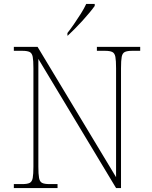

<svg xmlns="http://www.w3.org/2000/svg" viewBox="-20 -951 771 971"><path d="M50 0V-20H93Q118 -20 130 -26Q142 -32 145.5 -51Q149 -70 149 -108V-606Q149 -645 145.5 -663.5Q142 -682 130 -688Q118 -694 93 -694H50V-714H170L567 -55V-606Q567 -645 563.5 -663.5Q560 -682 548 -688Q536 -694 511 -694H470V-714H689V-694H648Q623 -694 611 -688Q599 -682 595.5 -663.5Q592 -645 592 -606V0H567L174 -653V-108Q174 -70 177.5 -51Q181 -32 193 -26Q205 -20 230 -20H271V0ZM321 -784Q336 -803 354 -829Q372 -855 389 -882Q406 -909 416 -931H459V-921Q450 -908 433.5 -888Q417 -868 397 -846Q377 -824 357.5 -804.5Q338 -785 323 -771H321Z"/></svg>

Font: Noto Rashi Hebrew Thin
Style: Regular
Weight: 250
Version: Version 1.006